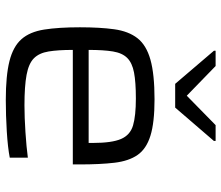

<svg xmlns="http://www.w3.org/2000/svg" viewBox="-72 -702 782 679"><g transform="rotate(90 319.5 -363.0)"><path d="M334 8Q248 8 196.5 -5Q145 -18 119 -47.5Q93 -77 85 -128Q77 -179 77 -254Q77 -325 84 -375.5Q91 -426 115.5 -457.5Q140 -489 191.5 -503.5Q243 -518 332 -518Q414 -518 460.5 -503.5Q507 -489 528.5 -458Q550 -427 556 -376.5Q562 -326 562 -254V-229H157Q157 -177 162.5 -143.5Q168 -110 186.5 -91.5Q205 -73 245 -65.5Q285 -58 353 -58Q395 -58 448 -61.5Q501 -65 538 -70V-6Q502 1 445 4.5Q388 8 334 8ZM157 -285H486V-300Q486 -367 472 -399.5Q458 -432 424 -442Q390 -452 329 -452Q271 -452 237 -445.5Q203 -439 185.5 -421.5Q168 -404 162.5 -371Q157 -338 157 -285ZM277 -591 160 -728V-734H214L319 -632L423 -734H479V-728L361 -591Z"/></g></svg>

Font: Saira Expanded
Style: Regular
Weight: 400
Width: 7
Designer: Hector Gatti with collaboration of the Omnibus-Type team
Foundry: Omnibus-Type
Version: Version 1.100; ttfautohint (v1.8.3)